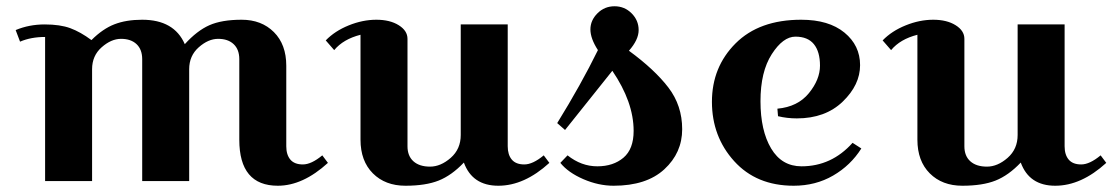

<svg xmlns="http://www.w3.org/2000/svg" viewBox="-20 -578 3552 613"><path d="M30 -482Q73 -500 122.5 -500Q172 -500 204.5 -488Q237 -476 272 -450Q308 -486 345.5 -500.5Q383 -515 434 -515Q536 -515 570 -437Q609 -480 648.5 -497.5Q688 -515 751.5 -515Q815 -515 854.5 -475.5Q894 -436 894 -368V-111Q894 -84 907 -68.5Q920 -53 947 -53Q974 -53 1009 -82L1027 -58Q947 15 867 15Q744 15 744 -132V-389Q744 -420 726 -437Q708 -454 676.5 -454Q645 -454 614.5 -427Q584 -400 584 -357V0H434V-389Q434 -420 416 -437Q398 -454 366.5 -454Q335 -454 304.5 -427Q274 -400 274 -357V0H124V-460Q79 -460 44 -445Z M1281 -454V-111Q1281 -80 1300 -63Q1319 -46 1353 -46Q1387 -46 1419 -74Q1451 -102 1451 -147V-500H1601V-111Q1601 -84 1614 -68.5Q1627 -53 1654 -53Q1681 -53 1716 -82L1734 -58Q1654 15 1571 15Q1488 15 1461 -59Q1422 -18 1380.5 -1.5Q1339 15 1274.5 15Q1210 15 1170.5 -24.5Q1131 -64 1131 -132V-467Q1076 -453 1047 -418L1020 -449Q1049 -479 1093.5 -497Q1138 -515 1181.5 -515Q1225 -515 1253 -497.5Q1281 -480 1281 -454Z M1889 -418Q1865 -455 1865 -484Q1865 -513 1887.5 -535.5Q1910 -558 1942 -558Q1974 -558 1996.5 -535.5Q2019 -513 2019 -482Q2019 -451 1988 -416Q2070 -356 2114 -298.5Q2158 -241 2158 -165.5Q2158 -90 2101 -37.5Q2044 15 1939 15Q1891 15 1842.5 -6Q1794 -27 1769 -58L1792 -82Q1836 -47 1887 -47Q1938 -47 1970.5 -74.5Q2003 -102 2003 -160Q2003 -252 1935 -352L1784 -163L1759 -185Q1835 -308 1889 -418Z M2539 -47Q2635 -47 2702 -122L2730 -104Q2696 -50 2640 -17.5Q2584 15 2514 15Q2395 15 2324 -63.5Q2253 -142 2253 -253Q2253 -364 2328.5 -439.5Q2404 -515 2538 -515Q2626 -515 2676 -474Q2726 -433 2726 -370Q2726 -307 2670.5 -253.5Q2615 -200 2524 -200Q2493 -200 2464 -207L2462 -231Q2527 -237 2562.5 -280.5Q2598 -324 2598 -368.5Q2598 -413 2578.5 -437Q2559 -461 2519.5 -461Q2480 -461 2444 -405Q2408 -349 2408 -255Q2408 -161 2442 -104Q2476 -47 2539 -47Z M3059 -454V-111Q3059 -80 3078 -63Q3097 -46 3131 -46Q3165 -46 3197 -74Q3229 -102 3229 -147V-500H3379V-111Q3379 -84 3392 -68.5Q3405 -53 3432 -53Q3459 -53 3494 -82L3512 -58Q3432 15 3349 15Q3266 15 3239 -59Q3200 -18 3158.5 -1.5Q3117 15 3052.5 15Q2988 15 2948.5 -24.5Q2909 -64 2909 -132V-467Q2854 -453 2825 -418L2798 -449Q2827 -479 2871.5 -497Q2916 -515 2959.5 -515Q3003 -515 3031 -497.5Q3059 -480 3059 -454Z"/></svg>

Font: Croissant One
Style: Regular
Weight: 400
Designer: Eduardo Rodriguez Tunni
Foundry: Eduardo Rodriguez Tunni
Version: Version 1.001